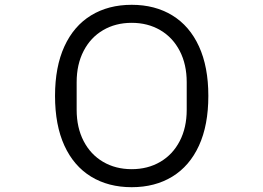

<svg xmlns="http://www.w3.org/2000/svg" viewBox="-20 -766 1096 799"><path d="M209 -367Q209 -488 248 -573Q287 -658 359 -702Q431 -746 528 -746Q625 -746 697 -702Q769 -658 808 -573Q847 -488 847 -367Q847 -245 808 -160Q769 -75 697 -31Q625 13 528 13Q431 13 359 -31Q287 -75 248 -160Q209 -245 209 -367ZM757 -309V-424Q757 -498 728 -554Q699 -610 647 -640.5Q595 -671 528 -671Q461 -671 409 -640.5Q357 -610 328 -554Q299 -498 299 -424V-309Q299 -235 328 -179Q357 -123 409 -92.5Q461 -62 528 -62Q595 -62 647 -92.5Q699 -123 728 -179Q757 -235 757 -309Z"/></svg>

Font: PlemolJP
Style: Regular
Weight: 400
Monospace: yes
Version: v2.0.4; ttfautohint (v1.8.4.7-5d5b-dirty) -l 6 -r 45 -G 200 